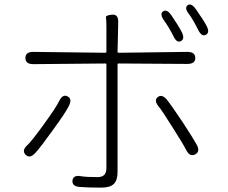

<svg xmlns="http://www.w3.org/2000/svg" viewBox="-20 -823 1040 877"><path d="M442 34Q382 34 344 31Q308 28 311 1Q315 -25 351 -18Q374 -14 426 -14Q466 -14 466 -54V-528Q466 -533 461 -533L132 -530Q96 -530 96 -558Q96 -586 132 -586L461 -582Q466 -582 466 -587V-698Q466 -734 464 -743.5Q462 -753 491 -756Q521 -759 520 -722L517 -587Q517 -582 522 -582L836 -586Q872 -586 872 -558Q872 -531 836 -531L522 -533Q517 -533 517 -528V-37Q517 0 500 17Q483 34 442 34ZM141 -124Q116 -97 97 -116Q78 -136 105 -160Q122 -175 179.5 -254Q237 -333 250 -361Q266 -394 288 -383Q311 -372 295 -340Q282 -312 221 -228Q165 -150 141 -124ZM872 -118Q847 -105 831 -137Q817 -165 769 -240Q717 -323 705 -336Q682 -364 700 -379Q719 -395 742 -368Q760 -346 815 -264Q862 -192 878 -163Q896 -131 872 -118ZM806 -635Q787 -626 772 -658Q754 -695 729 -730Q708 -760 725 -771Q742 -783 762 -754Q794 -708 810 -677Q826 -645 806 -635ZM920 -664Q901 -654 885 -687Q862 -733 843 -759Q821 -787 837 -799Q853 -811 874 -782Q911 -729 923 -706Q940 -674 920 -664Z"/></svg>

Font: Resource Han Rounded KR Light
Style: Regular
Weight: 300
Designer: Cyano Hao (round all glyphs); Ryoko NISHIZUKA 西塚涼子 (kana, bopomofo & ideographs); Paul D. Hunt (Latin, Greek & Cyrillic)
Foundry: Cyano Hao
Version: 0.990